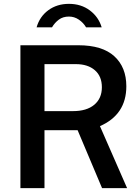

<svg xmlns="http://www.w3.org/2000/svg" viewBox="-20 -977 723 997"><path d="M510 0H640L499 -322C590.3 -362 636 -431 636 -529C636 -595 615.2 -647 573.5 -685C531.8 -723 469.7 -742 387 -742H86V0H211V-301H383ZM469.5 -433C443.2 -411 406.3 -400 359 -400H211V-644H374C415.3 -644 448.2 -633.5 472.5 -612.5C496.8 -591.5 509 -562 509 -524C509 -485.3 495.8 -455 469.5 -433ZM427 -835H508C497.3 -871 476.8 -900.3 446.5 -923C416.2 -945.7 380 -957 338 -957C296.7 -957 261 -946 231 -924C201 -902 180.7 -872.3 170 -835H250C259.3 -851 271.2 -864.3 285.5 -875C299.8 -885.7 317.3 -891 338 -891C356.7 -891 373.8 -885.7 389.5 -875C405.2 -864.3 417.7 -851 427 -835Z"/></svg>

Font: Morrison SemiBold
Style: Regular
Weight: 600
Designer: Pablo Impallari, Rodrigo Fuenzalida (Modified by Dan O. Williams)
Version: Version 0.030; ttfautohint (v1.8.1)